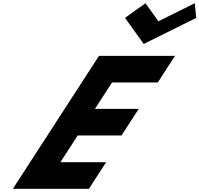

<svg xmlns="http://www.w3.org/2000/svg" viewBox="-20 -1172 1238 1192"><path d="M883.2 -1152 756.2 -1061 872.3 -899 1198.2 -1061 1189.2 -1152 963.6 -1040ZM1066.4 -825H594.4L60 0H532L638.9 -165H354.9L462.4 -331H734.4L841.3 -496H569.3L675.5 -660H959.5Z"/></svg>

Font: Hussar
Style: BdWodka
Weight: 700
Foundry: Cannot Into Space Fonts
Version: Version 2.00